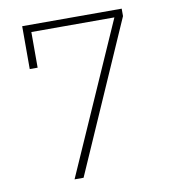

<svg xmlns="http://www.w3.org/2000/svg" viewBox="-79 -768 758 838"><g transform="rotate(-10 300.0 -349.0)"><path d="M224 0 516 -665V-698H75V-508H110V-666H478L184 0Z"/></g></svg>

Font: IBM Plex Devanagari ExtraLight
Style: Regular
Weight: 200
Designer: Mike Abbink, Paul van der Laan, Pieter van Rosmalen, Erin McLaughlin
Foundry: Bold Monday
Version: Version 1.0